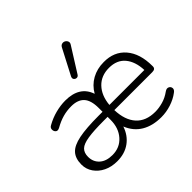

<svg xmlns="http://www.w3.org/2000/svg" viewBox="-175 -981 1208 1208"><g transform="rotate(-45 429.5 -377.0)"><path d="M234 8Q183 8 144 -11Q105 -30 82 -63Q59 -96 59 -137Q59 -191 86.5 -221.5Q114 -252 178.5 -265Q243 -278 353 -278H388V-312Q388 -380 359.5 -411Q331 -442 273 -442Q234 -442 198 -432Q162 -422 123 -400Q104 -390 93.5 -399.5Q83 -409 83.5 -424.5Q84 -440 100 -448Q141 -471 185.5 -482.5Q230 -494 272 -494Q399 -494 433 -393Q461 -442 508 -468Q555 -494 614 -494Q707 -495 760.5 -432.5Q814 -370 814 -260V-256Q814 -233 786 -233H448Q451 -142 495.5 -92.5Q540 -43 623 -43Q655 -43 691 -53Q727 -63 760 -87Q777 -99 790.5 -92.5Q804 -86 805.5 -71.5Q807 -57 790 -45Q757 -20 713.5 -6Q670 8 626 8Q549 8 495 -24Q441 -56 415 -120Q395 -60 348 -26Q301 8 234 8ZM612 -445Q542 -445 499 -400Q456 -355 449 -278H760Q757 -355 719.5 -400Q682 -445 612 -445ZM240 -41Q306 -41 347 -87.5Q388 -134 388 -206V-233H354Q264 -233 213.5 -225Q163 -217 143 -197.5Q123 -178 123 -142Q123 -97 154 -69Q185 -41 240 -41ZM442 -554Q435 -543 423.5 -543.5Q412 -544 405.5 -553Q399 -562 405 -575L493 -744Q500 -758 512 -761Q524 -764 534.5 -758Q545 -752 549 -741Q553 -730 545 -718Z"/></g></svg>

Font: Nunito Light
Style: Regular
Weight: 300
Designer: Vernon Adams
Foundry: Vernon Adams
Version: Version 3.601; ttfautohint (v1.8.2.53-6de2)